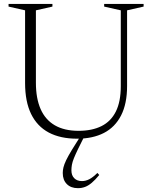

<svg xmlns="http://www.w3.org/2000/svg" viewBox="-20 -695 775 976"><path d="M594 -257V-642.5L509.5 -661.5V-675H710V-661.5L626 -642.5V-258Q626 -168 595.5 -108.2Q565 -48.5 508.2 -19.2Q451.5 10 372 10Q287 10 228 -21.2Q169 -52.5 138.2 -115.5Q107.5 -178.5 107.5 -273V-642.5L23.5 -661.5V-675H246.5V-661.5L162.5 -642.5V-274.5Q162.5 -195 186.5 -140.5Q210.5 -86 258.8 -58Q307 -30 379.5 -30Q448 -30 496 -54Q544 -78 569 -128.2Q594 -178.5 594 -257ZM376.5 63Q363 91 355.5 109.8Q348 128.5 345.5 142.8Q343 157 343 171Q343 196.5 357.5 211Q372 225.5 396.5 225.5Q415.5 225.5 434 216Q452.5 206.5 475 184L484.5 194.5Q464 219.5 446.5 234.2Q429 249 412.2 255.2Q395.5 261.5 376 261.5Q340.5 261.5 319.8 240.8Q299 220 299 184.5Q299 171 302.5 156Q306 141 316.2 119.5Q326.5 98 346 66L396.5 -14.5H415Z"/></svg>

Font: Newsreader 24pt Light
Style: Regular
Weight: 300
Designer: Hugues Gentile
Foundry: Production Type
Version: Version 1.003